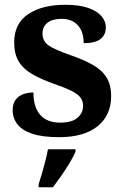

<svg xmlns="http://www.w3.org/2000/svg" viewBox="-20 -568 521 809"><path d="M229.1 10Q159.4 10 116.3 -4.3Q73.2 -18.6 53.3 -44.5Q33.4 -70.3 33.4 -103.5Q33.4 -131.7 46.1 -148.2Q58.9 -164.6 78.9 -171.5Q98.9 -178.3 120.8 -178.3Q120.8 -116.5 149.5 -83.9Q178.2 -51.3 233.4 -51.3Q283.5 -51.3 306.8 -71.9Q330.1 -92.5 330.1 -122Q330.1 -143.6 318.1 -158.1Q306.2 -172.7 279.7 -185.8Q253.2 -199 208.8 -214.2Q152 -234.3 114.4 -256.4Q76.9 -278.5 58.3 -309.9Q39.8 -341.3 39.8 -388.9Q39.8 -469.1 98.9 -508.5Q157.9 -547.9 255.1 -547.9Q315.3 -547.9 353 -534.2Q390.7 -520.6 408.4 -499Q426 -477.4 426 -453Q426 -420.8 403.2 -403.4Q380.3 -386 332.6 -386Q332.6 -435.5 307.5 -462Q282.4 -488.6 240.2 -488.6Q200.8 -488.6 179.9 -472.1Q159.1 -455.7 159.1 -426.5Q159.1 -394.3 185.3 -376.2Q211.5 -358 280.2 -334.5Q333.8 -315.9 371.4 -294.5Q409.1 -273.1 428.6 -242.1Q448.2 -211 448.2 -162.7Q448.2 -82.3 391.3 -36.2Q334.4 10 229.1 10ZM142.9 208Q149.5 187.7 157.1 161.9Q164.7 136 171.4 109.3Q178.2 82.7 182.2 61H298.3V71Q289.3 92 273.3 118.7Q257.2 145.4 238.3 172.4Q219.4 199.4 203.1 221H142.9Z"/></svg>

Font: Noto Serif Hebrew
Style: Regular
Weight: 400
Designer: Monotype Design Team
Foundry: Monotype Imaging Inc.
Version: Version 2.003